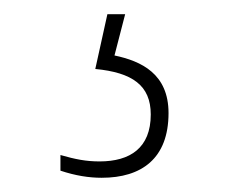

<svg xmlns="http://www.w3.org/2000/svg" viewBox="-20 -29 343 270"><path d="M123 221C179 221 217 194 217 130C217 75 179 57 141 49L156 -9H131L114 68C166 73 192 91 192 132C192 179 163 198 120 198C101 198 86 195 65 189V211C86 218 105 221 123 221Z"/></svg>

Font: Noto Serif SemiCondensed Thin
Style: Regular
Weight: 100
Width: 4
Designer: Monotype Design Team
Foundry: Monotype Imaging Inc.
Version: Version 2.015